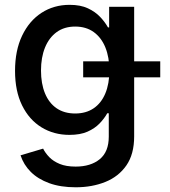

<svg xmlns="http://www.w3.org/2000/svg" viewBox="-20 -564 707 798"><path d="M294.9 214.4Q231.4 214.4 184.6 197.3Q137.7 180.2 107.9 150.4Q78.1 120.6 65.4 81.5L159.2 53.7Q168.5 72.3 185.1 89.4Q201.7 106.4 228.3 117.4Q254.9 128.4 294.4 128.4Q356.9 128.4 394.5 97.7Q432.1 66.9 432.1 3.9V-93.3H425.8Q413.6 -71.3 393.8 -50.8Q374 -30.3 343.8 -16.8Q313.5 -3.4 268.6 -3.4Q203.6 -3.4 152.3 -34.9Q101.1 -66.4 71.8 -126Q42.5 -185.5 42.5 -269.5Q42.5 -354 71.8 -415.5Q101.1 -477.1 152.3 -510.5Q203.6 -543.9 269.5 -543.9Q314.5 -543.9 345.2 -529.5Q376 -515.1 396.2 -493.7Q416.5 -472.2 428.7 -450.2H433.6V-535.6H537.6V2.9Q537.6 76.7 505.4 123.3Q473.1 169.9 418 192.1Q362.8 214.4 294.9 214.4ZM292.5 -92.3Q337.4 -92.3 369.1 -113.8Q400.9 -135.3 417.7 -175.5Q434.6 -215.8 434.6 -271Q434.6 -325.7 418 -366.7Q401.4 -407.7 369.6 -430.7Q337.9 -453.6 292.5 -453.6Q247.1 -453.6 215.3 -430.4Q183.6 -407.2 167 -366.2Q150.4 -325.2 150.4 -271Q150.4 -216.3 167 -176Q183.6 -135.7 215.3 -114Q247.1 -92.3 292.5 -92.3ZM325.7 -242.7V-309.1H646V-242.7Z"/></svg>

Font: Inter 20pt Medium
Style: Regular
Weight: 500
Version: Version 4.001;git-66647c0bb